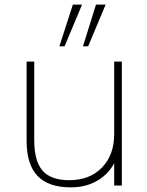

<svg xmlns="http://www.w3.org/2000/svg" viewBox="-20 -807 641 835"><path d="M509.8 0H476.6V-127.9H490.2Q467.8 -64.5 414.6 -28.3Q361.3 7.8 288.1 7.8Q190.4 7.8 143.1 -42Q95.7 -91.8 95.7 -194.3V-539.1H128.9V-198.2Q128.9 -106.4 165 -64.9Q201.2 -23.4 281.2 -23.4Q370.1 -23.4 423.3 -78.1Q476.6 -132.8 476.6 -223.6V-539.1H509.8ZM397.5 -787.1H439.5L363.3 -605.5H340.8ZM296.9 -787.1H336.9L260.7 -605.5H238.3Z"/></svg>

Font: Min Sans VF VF
Style: Regular
Weight: 400
Designer: Jinseong-Kim, NotoSansCJK, Nunito
Foundry: Jinseong-Kim
Version: Version 1.420;Glyphs 3.1.2 (3151)